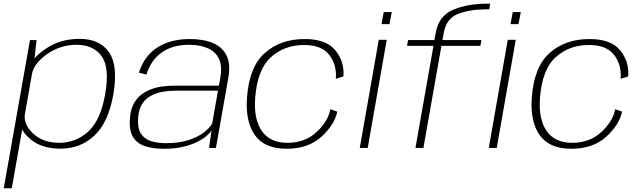

<svg xmlns="http://www.w3.org/2000/svg" viewBox="-56 -809 3508 1050"><path d="M-35.5 220.5H8.5L130.5 -470L144 -590H108ZM275 4Q384.5 4 461 -68.2Q537.5 -140.5 564.5 -296Q590.5 -452.5 539.5 -524.5Q488.5 -596.5 379 -596.5Q274 -596.5 195 -543Q116 -489.5 107.5 -440.5L118 -401Q128 -461.5 201 -512.8Q274 -564 362.5 -564Q454.5 -564 499.5 -502.2Q544.5 -440.5 519.5 -296Q494.5 -151.5 426.8 -89.8Q359 -28 268 -28Q178.5 -28 124 -79.8Q69.5 -131.5 80.5 -192L56.5 -152Q47 -103 108.5 -49.5Q170 4 275 4Z M841 4.5Q898.5 4.5 943.2 -5.8Q988 -16 1020.5 -32Q1053 -48 1073 -65.2Q1093 -82.5 1101 -96.5L1087 0H1125L1192.5 -383Q1206 -457 1183.8 -503.8Q1161.5 -550.5 1109.8 -573Q1058 -595.5 981 -595.5Q931.5 -595.5 888 -584.8Q844.5 -574 808.5 -552Q772.5 -530 746 -495.2Q719.5 -460.5 703.5 -412L744.5 -401Q762.5 -457.5 795.8 -493.5Q829 -529.5 874.8 -546.8Q920.5 -564 976.5 -564Q1039 -564 1081.5 -544.8Q1124 -525.5 1142 -485.8Q1160 -446 1149 -384.5L1141 -340.5H898Q866 -340.5 832.5 -336.2Q799 -332 768.5 -320.2Q738 -308.5 713.2 -288.5Q688.5 -268.5 673 -237.2Q657.5 -206 654.5 -161.5Q649.5 -94.5 672 -58.8Q694.5 -23 738.5 -9.2Q782.5 4.5 841 4.5ZM853.5 -26Q806.5 -26 770 -37.2Q733.5 -48.5 714.2 -78.8Q695 -109 699.5 -165.5Q702.5 -211 721.2 -240.2Q740 -269.5 769.5 -285.2Q799 -301 833 -307Q867 -313 901 -313H1136L1104.5 -133Q1089.5 -108 1056.2 -83Q1023 -58 972.2 -42Q921.5 -26 853.5 -26Z M1511.5 4.5Q1629.5 4.5 1701.5 -61Q1773.5 -126.5 1788.5 -198.5L1751 -212Q1738 -145 1674.8 -86.5Q1611.5 -28 1515.5 -28Q1421 -28 1376 -92.5Q1331 -157 1339.5 -272.5Q1351 -428.5 1425 -495.8Q1499 -563 1607.5 -563Q1703.5 -563 1745.2 -508Q1787 -453 1780.5 -378L1822 -391Q1828.5 -471 1778.5 -533.2Q1728.5 -595.5 1610.5 -595.5Q1476.5 -595.5 1391 -518.2Q1305.5 -441 1294.5 -271Q1286 -142 1338.8 -68.8Q1391.5 4.5 1511.5 4.5Z M1911.5 0H1955L2059 -591.5H2015.5ZM2042.5 -743 2030.5 -677H2074L2086.5 -743Z M2216 0H2259.5L2358 -558H2571L2577 -590H2363.5L2371 -629.5Q2384.5 -708.5 2449.5 -733.2Q2514.5 -758 2602.5 -758H2619.5L2624.5 -789H2608.5Q2502 -789 2422.8 -756Q2343.5 -723 2327 -630L2319.5 -590H2175.5L2170 -558H2314.5ZM2617 0H2660.5L2764.5 -591.5H2721ZM2748 -743 2736 -677H2779.5L2792 -743Z M3069 4.5Q3187 4.5 3259 -61Q3331 -126.5 3346 -198.5L3308.5 -212Q3295.5 -145 3232.2 -86.5Q3169 -28 3073 -28Q2978.5 -28 2933.5 -92.5Q2888.5 -157 2897 -272.5Q2908.5 -428.5 2982.5 -495.8Q3056.5 -563 3165 -563Q3261 -563 3302.8 -508Q3344.5 -453 3338 -378L3379.5 -391Q3386 -471 3336 -533.2Q3286 -595.5 3168 -595.5Q3034 -595.5 2948.5 -518.2Q2863 -441 2852 -271Q2843.5 -142 2896.2 -68.8Q2949 4.5 3069 4.5Z"/></svg>

Font: Anybody SemiExpanded ExtraLight
Style: Italic
Weight: 250
Width: 6
Italic angle: -10°
Version: Version 1.113;gftools[0.9.25]